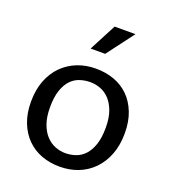

<svg xmlns="http://www.w3.org/2000/svg" viewBox="-129 -787 796 892"><g transform="rotate(20 269.0 -340.5)"><path d="M499 -240Q499 -181 481 -134.5Q463 -88 431.5 -56Q400 -24 358 -7.5Q316 9 267 9Q218 9 176.5 -6.5Q135 -22 104.5 -52.5Q74 -83 56.5 -127.5Q39 -172 39 -230Q39 -289 57 -335Q75 -381 106.5 -412.5Q138 -444 180 -460.5Q222 -477 271 -477Q320 -477 361.5 -462Q403 -447 433.5 -417Q464 -387 481.5 -342.5Q499 -298 499 -240ZM407 -235Q407 -282 395 -315Q383 -348 363.5 -369Q344 -390 319 -399.5Q294 -409 268 -409Q242 -409 217 -401Q192 -393 173 -373Q154 -353 142.5 -319.5Q131 -286 131 -235Q131 -188 143 -154.5Q155 -121 174.5 -100Q194 -79 219 -69Q244 -59 270 -59Q296 -59 321 -67.5Q346 -76 365 -96.5Q384 -117 395.5 -150.5Q407 -184 407 -235ZM287 -556H215L285 -690H388Z"/></g></svg>

Font: Mukta Vaani
Style: Regular
Weight: 400
Designer: Noopur Datye, Girish Dalvi, Yashodeep Gholap, Pallavi Karambelkar
Foundry: Ek Type
Version: Version 2.538;PS 1.000;hotconv 16.6.51;makeotf.lib2.5.65220;